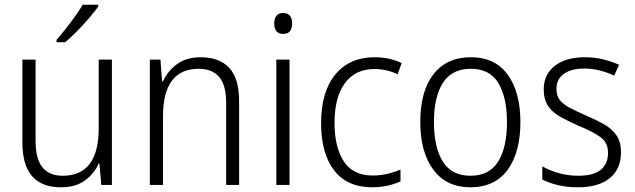

<svg xmlns="http://www.w3.org/2000/svg" viewBox="-20 -785 2697 815"><path d="M455 -532V0H410L402 -91H399Q380 -48 340.5 -19Q301 10 239 10Q75 10 75 -180V-532H131V-187Q131 -111 160 -75Q189 -39 246 -39Q399 -39 399 -241V-532ZM397 -757Q382 -736 358 -708Q334 -680 307 -652.5Q280 -625 257 -606H220V-616Q249 -649 280 -690Q311 -731 331 -765H397Z M832 -542Q911 -542 953 -497Q995 -452 995 -356V0H940V-349Q940 -423 910.5 -458Q881 -493 824 -493Q672 -493 672 -292V0H616V-532H661L668 -440H672Q691 -483 731 -512.5Q771 -542 832 -542Z M1182 -730Q1201 -730 1210.5 -718Q1220 -706 1220 -686Q1220 -641 1182 -641Q1144 -641 1144 -686Q1144 -706 1153.5 -718Q1163 -730 1182 -730ZM1209 -532V0H1153V-532Z M1560 10Q1454 10 1398.5 -61.5Q1343 -133 1343 -262Q1343 -397 1404 -469.5Q1465 -542 1569 -542Q1603 -542 1632.5 -535.5Q1662 -529 1685 -517L1668 -470Q1620 -492 1570 -492Q1488 -492 1444 -432Q1400 -372 1400 -263Q1400 -161 1439 -100.5Q1478 -40 1562 -40Q1595 -40 1624.5 -47Q1654 -54 1680 -65V-15Q1656 -4 1625.5 3Q1595 10 1560 10Z M2189 -267Q2189 -139 2135 -64.5Q2081 10 1976 10Q1875 10 1819.5 -64.5Q1764 -139 1764 -267Q1764 -398 1820 -470Q1876 -542 1979 -542Q2082 -542 2135.5 -467.5Q2189 -393 2189 -267ZM1822 -267Q1822 -160 1859.5 -99.5Q1897 -39 1977 -39Q2057 -39 2094.5 -99Q2132 -159 2132 -267Q2132 -370 2096 -431.5Q2060 -493 1978 -493Q1899 -493 1860.5 -434Q1822 -375 1822 -267Z M2616 -138Q2616 -68 2568.5 -29Q2521 10 2433 10Q2385 10 2347 0.5Q2309 -9 2282 -23V-79Q2313 -61 2352.5 -50Q2392 -39 2434 -39Q2500 -39 2530.5 -64.5Q2561 -90 2561 -136Q2561 -179 2529.5 -202.5Q2498 -226 2436 -251Q2393 -270 2359.5 -288.5Q2326 -307 2307 -334.5Q2288 -362 2288 -406Q2288 -469 2335 -505.5Q2382 -542 2462 -542Q2504 -542 2540.5 -533Q2577 -524 2608 -510L2587 -464Q2560 -477 2527 -485.5Q2494 -494 2460 -494Q2405 -494 2373.5 -471.5Q2342 -449 2342 -408Q2342 -378 2356.5 -360Q2371 -342 2398.5 -327.5Q2426 -313 2467 -295Q2509 -277 2543 -258Q2577 -239 2596.5 -211Q2616 -183 2616 -138Z"/></svg>

Font: Noto Sans Myanmar UI SemiCondensed Light
Style: Regular
Weight: 300
Width: 4
Designer: Monotype Design Team
Foundry: Monotype Imaging Inc.
Version: Version 2.103; ttfautohint (v1.8.4.7-5d5b)